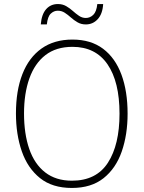

<svg xmlns="http://www.w3.org/2000/svg" viewBox="-20 -921 711 951"><path d="M612 -358Q612 -254 583 -170.5Q554 -87 493 -38.5Q432 10 336 10Q239 10 178 -39Q117 -88 88 -171.5Q59 -255 59 -359Q59 -472 91 -554Q123 -636 185.5 -680.5Q248 -725 339 -725Q430 -725 490.5 -679.5Q551 -634 581.5 -551.5Q612 -469 612 -358ZM99 -359Q99 -258 125 -183Q151 -108 204 -67Q257 -26 336 -26Q457 -26 514.5 -115Q572 -204 572 -358Q572 -516 512.5 -602.5Q453 -689 339 -689Q258 -689 205 -648Q152 -607 125.5 -532.5Q99 -458 99 -359ZM182 -800Q186 -850 208.5 -875.5Q231 -901 267 -901Q290 -901 308 -890.5Q326 -880 341 -866.5Q356 -853 371.5 -842.5Q387 -832 405 -832Q426 -832 442 -847.5Q458 -863 462 -901H491Q488 -852 464 -826Q440 -800 405 -800Q382 -800 364 -810.5Q346 -821 331 -834.5Q316 -848 300.5 -858Q285 -868 266 -868Q247 -868 231.5 -853.5Q216 -839 212 -800Z"/></svg>

Font: Noto Sans Arabic SemCond ExtLt
Style: Regular
Weight: 200
Width: 4
Designer: Monotype Design Team, Nadine Chahine, Nizar Qandah and Khaled Hosny
Foundry: Monotype Imaging Inc.
Version: Version 2.012; ttfautohint (v1.8.4.7-5d5b)